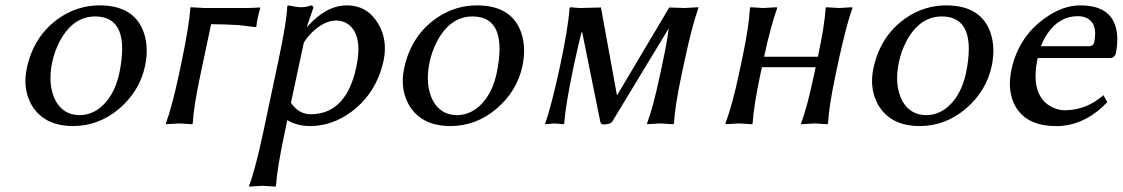

<svg xmlns="http://www.w3.org/2000/svg" viewBox="-20 -459 4175 714"><path d="M79.6 -205.1Q105.5 -326.7 201.2 -392.6Q269.5 -439 350.1 -439Q480 -439 515.1 -336.9Q533.7 -281.7 519.5 -213.9Q499.5 -119.1 421.4 -53.2Q346.2 9.3 252.9 9.8Q141.1 9.8 95.7 -71.8Q64 -130.9 79.6 -205.1ZM334.5 -397.9Q251 -397.9 201.7 -304.7Q183.1 -269 174.3 -228Q156.2 -143.1 187 -84Q215.8 -31.7 275.4 -30.8Q336.4 -30.8 380.4 -87.4Q410.6 -127 423.8 -187Q466.8 -397 334.5 -397.9Z M655.3 -229Q683.1 -361.8 688 -429.2L689.5 -432.1Q691.4 -432.1 740.7 -429.2H891.1Q916.5 -429.2 946.3 -431.2L947.8 -429.2Q935.1 -385.3 933.6 -360.8L930.7 -357.9Q930.7 -357.9 873.5 -365.2Q826.7 -368.7 765.1 -369.1L725.1 -180.2Q700.2 -63 696.8 0L694.3 2.9Q692.4 2.9 647 0L597.2 2.9L596.7 0Q619.6 -61.5 645 -180.2Z M1109.9 -300.8 1062 -77.1Q1090.3 -34.2 1135.7 -34.2Q1256.3 -34.2 1298.3 -182.1Q1301.8 -195.3 1304.7 -208Q1329.6 -324.2 1277.8 -366.7Q1257.8 -382.3 1231 -382.8Q1186 -382.8 1139.6 -337.9Q1122.1 -320.3 1109.9 -300.8ZM959 32.2 1015.6 -234.9Q1046.4 -379.4 1048.3 -436L1050.8 -439Q1084 -432.1 1100.6 -432.1Q1119.6 -432.6 1137.7 -439Q1145.5 -437 1145 -429.2Q1121.1 -360.4 1121.1 -359.9H1123Q1192.4 -438.5 1270 -439Q1345.2 -439 1385.7 -372.1Q1422.4 -311 1406.7 -234.9Q1380.9 -113.8 1287.1 -43.5Q1215.3 9.8 1132.3 9.8Q1084 9.3 1048.3 -12.2L1039.1 32.2Q1010.7 165 1006.3 231.9L1003.4 234.9Q1001.5 234.9 956.5 231.9L906.7 234.9L906.2 231.9Q930.2 168.5 959 32.2Z M1482.9 -205.1Q1508.8 -326.7 1604.5 -392.6Q1672.9 -439 1753.4 -439Q1883.3 -439 1918.5 -336.9Q1937 -281.7 1922.9 -213.9Q1902.8 -119.1 1824.7 -53.2Q1749.5 9.3 1656.2 9.8Q1544.4 9.8 1499 -71.8Q1467.3 -130.9 1482.9 -205.1ZM1737.8 -397.9Q1654.3 -397.9 1605 -304.7Q1586.4 -269 1577.6 -228Q1559.6 -143.1 1590.3 -84Q1619.1 -31.7 1678.7 -30.8Q1739.7 -30.8 1783.7 -87.4Q1814 -127 1827.1 -187Q1870.1 -397 1737.8 -397.9Z M2113.8 -214.8Q2083.5 -71.3 2078.1 0L2075.7 2.9Q2073.7 2.9 2042 0Q2042 0 2007.3 2.9V0Q2031.2 -66.4 2063 -214.8Q2093.3 -357.4 2098.1 -429.2L2101.1 -432.1Q2103 -432.1 2135.3 -429.2L2214.8 -431.2L2274.4 -104L2468.8 -431.2Q2470.2 -431.2 2524.4 -429.2Q2524.4 -429.2 2576.7 -432.1L2577.1 -429.2Q2552.7 -360.4 2524.9 -229L2514.2 -179.2Q2489.7 -63 2486.3 0L2483.4 2.9Q2481.4 2.9 2436 0Q2436 0 2386.7 2.9L2386.2 0Q2409.2 -61 2434.1 -179.2L2444.8 -229Q2461.4 -307.1 2466.8 -353.5L2256.3 -5.9Q2250 3.4 2221.2 3.9Q2214.8 2 2212.4 -5.9L2145.5 -336.9L2142.6 -339.8Q2129.9 -289.6 2113.8 -214.8Z M3102.1 -250 3086.9 -179.2Q3062.5 -63 3059.1 0L3056.2 2.9Q3054.2 2.9 3008.8 0Q3008.8 0 2959.5 2.9L2959 0Q2981.9 -61 3006.8 -179.2L3013.2 -209H2813.5L2807.1 -180.2Q2783.2 -66.9 2778.8 0L2776.4 2.9Q2774.4 2.9 2728 0Q2728 0 2678.2 2.9L2677.7 0Q2703.6 -69.8 2727.1 -180.2L2741.7 -249Q2764.6 -356.9 2769 -429.2L2770.5 -432.1Q2772.5 -432.1 2818.8 -429.2Q2818.8 -429.2 2868.7 -432.1L2870.1 -429.2Q2844.7 -356.9 2821.8 -249V-248H3021.5L3022 -250Q3047.4 -369.6 3050.3 -429.2L3051.8 -432.1Q3053.7 -432.1 3100.1 -429.2Q3100.1 -429.2 3148.9 -432.1L3149.9 -429.2Q3129.9 -374 3102.1 -250Z M3228 -205.1Q3253.9 -326.7 3349.6 -392.6Q3418 -439 3498.5 -439Q3628.4 -439 3663.6 -336.9Q3682.1 -281.7 3668 -213.9Q3647.9 -119.1 3569.8 -53.2Q3494.6 9.3 3401.4 9.8Q3289.6 9.8 3244.1 -71.8Q3212.4 -130.9 3228 -205.1ZM3482.9 -397.9Q3399.4 -397.9 3350.1 -304.7Q3331.5 -269 3322.8 -228Q3304.7 -143.1 3335.4 -84Q3364.3 -31.7 3423.8 -30.8Q3484.9 -30.8 3528.8 -87.4Q3559.1 -127 3572.3 -187Q3615.2 -397 3482.9 -397.9Z M3851.1 -287.1H4032.2Q4045.9 -288.6 4048.8 -300.8Q4065.4 -379.4 4010.7 -396Q4000 -398.9 3988.8 -398.9Q3919.4 -398.9 3875.5 -334.5Q3860.8 -313.5 3851.1 -287.1ZM4083.5 -105 4097.7 -79.1Q4020 2.9 3921.4 9.8Q3914.1 10.3 3907.7 9.8Q3788.1 9.8 3749.5 -76.7Q3726.6 -129.4 3741.2 -199.2Q3767.1 -321.8 3866.7 -392.1Q3932.6 -439 3997.6 -439Q4121.1 -439 4133.8 -335Q4137.7 -300.3 4129.4 -259.8Q4124.5 -243.7 4107.9 -243.2H3838.9Q3810.5 -110.4 3884.3 -64.9Q3910.2 -49.3 3940.4 -48.8Q4020.5 -49.8 4083.5 -105Z"/></svg>

Font: Linux Biolinum Capitals O
Style: Italic Samll Caps
Weight: 400
Italic angle: -12°
Designer: Philipp H. Poll
Foundry: Philipp H. Poll
Version: Version 0.6.2